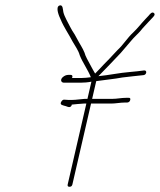

<svg xmlns="http://www.w3.org/2000/svg" viewBox="-20 -683 613 736"><path d="M255.1 -282C271.2 -283.7 282.1 -284.8 301 -286H311L239.5 24C238.1 30 240.4 33 246.4 33C252.4 33 256.1 30 257.5 24L329 -286H406C423.2 -286 440.9 -290 460 -290H468C474.1 -290.7 477.9 -294 479.3 -300C480.6 -306 478.3 -308.7 472.1 -308H463.1C445 -308 428 -304 410.2 -304H333.2L348.9 -372C381 -376.8 418.3 -380.1 449.1 -386C476.4 -389.8 504.3 -391.8 530.2 -395C542.5 -396.3 544.7 -414.3 532.3 -413C513.8 -411 499.6 -408.4 478 -407C439 -404.1 397.7 -394.9 357.3 -391C386.2 -420.5 414.9 -450.2 442.8 -480C453.2 -491.6 460.2 -500.3 470.2 -512L483.9 -528C490.3 -536.7 514.5 -558.9 519.7 -566C526.1 -574.8 542 -590.5 549.3 -599L562.5 -613C567.5 -618.3 577.3 -626.9 570.1 -633C562.6 -639.5 554.7 -628.7 549.8 -623L536.6 -609C519.9 -591.3 508.6 -575.7 491.1 -559C466.7 -536.4 453.9 -512.6 430.4 -491L414.4 -474C409 -468 403.7 -462.3 398.5 -457L378.9 -437C366.4 -424.3 356.7 -412.4 344.6 -401C338.3 -411.5 331.6 -424.2 325.5 -435.5C319.5 -446.9 306.9 -467.9 304 -481C297.2 -498.4 284.7 -516.3 276.1 -533L266.2 -551C259.8 -560.9 253.9 -569.7 248.9 -580C241.3 -595.7 227.1 -618.6 222.9 -636.5C220.9 -645.3 221.8 -666.4 208.3 -662C190.4 -656.1 208 -617.7 211.8 -610C224.8 -578.1 243.4 -552.6 258.7 -523C267.6 -506.9 280.6 -490.2 285.7 -471C297 -442.5 317.3 -415.1 328.3 -387C317.4 -385.5 303.9 -384 292.7 -384H255.7L257.3 -387C258.7 -393 256.4 -396 250.4 -396H242.4C234.4 -396 227.1 -393 220.3 -387C209.8 -377.3 214 -366 225.5 -366H288.5C302.4 -366 317.5 -367.3 330.4 -370L315.2 -304H304.2C286.6 -302.9 271.9 -300 257.3 -300H241.3C236.6 -300 231.3 -300.3 225.5 -301C221.5 -301 217.8 -298.2 214.5 -292.5C207.2 -280 223.3 -279 232.7 -276C239.7 -273.5 248.4 -268.5 254.2 -278Z"/></svg>

Font: HoneyBee
Style: BLnIt
Weight: 100
Foundry: Cannot Into Space Fonts
Version: Version 0.89